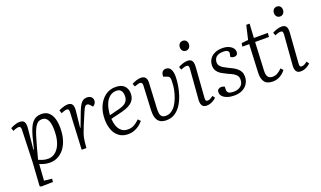

<svg xmlns="http://www.w3.org/2000/svg" viewBox="-91 -1311 3519 2105"><g transform="rotate(-20 1668.5 -258.5)"><path d="M115 -431Q116 -451 109.5 -460.5Q103 -470 89 -470Q77 -470 58 -464.5Q39 -459 23 -450L10 -487Q27 -496 45 -503.5Q63 -511 81.5 -515.5Q100 -520 119 -520Q160 -520 173 -495.5Q186 -471 182 -426L158 -184L164 -182L200 -325Q214 -375 229.5 -412Q245 -449 265.5 -473Q286 -497 312 -508.5Q338 -520 370 -520Q423 -520 455 -492.5Q487 -465 502 -417.5Q517 -370 517 -306Q517 -227 498 -167Q479 -107 446.5 -67Q414 -27 372 -6.5Q330 14 283 14Q248 14 215 5Q182 -4 164 -13L151 177L242 187L238 224L98 227L85 216L103 -60ZM359 -464Q332 -464 312 -450.5Q292 -437 274.5 -405.5Q257 -374 240.5 -321.5Q224 -269 203 -192L168 -60Q188 -51 216 -42Q244 -33 279 -33Q316 -33 347 -52Q378 -71 400.5 -106Q423 -141 435 -190.5Q447 -240 447 -300Q447 -332 443.5 -361Q440 -390 430.5 -413.5Q421 -437 403.5 -450.5Q386 -464 359 -464Z M676 -429Q677 -449 672 -460Q667 -471 649 -471Q639 -471 623.5 -466.5Q608 -462 586 -452L573 -489Q584 -495 602.5 -502.5Q621 -510 641.5 -515Q662 -520 679 -520Q719 -520 733 -494.5Q747 -469 741 -419L721 -233L726 -232L792 -405Q808 -446 824 -471.5Q840 -497 859 -508.5Q878 -520 903 -520Q925 -520 940 -512.5Q955 -505 963 -491.5Q971 -478 971 -461Q971 -442 961 -426.5Q951 -411 934 -402L912 -427Q903 -437 895 -441.5Q887 -446 878 -446Q871 -446 865.5 -443.5Q860 -441 853.5 -433.5Q847 -426 840 -411.5Q833 -397 823 -374Q789 -295 769 -246Q749 -197 738.5 -167Q728 -137 724 -116.5Q720 -96 717 -72L710 0H655Z M1236 -520Q1306 -520 1339 -485.5Q1372 -451 1372 -397Q1372 -357 1356.5 -329.5Q1341 -302 1315.5 -284Q1290 -266 1259.5 -255Q1229 -244 1199 -237L1077 -207Q1079 -162 1093 -123Q1107 -84 1136 -60Q1165 -36 1209 -36Q1233 -36 1255 -42Q1277 -48 1299 -63.5Q1321 -79 1347 -103L1373 -75Q1361 -61 1344 -45.5Q1327 -30 1304.5 -16.5Q1282 -3 1255 5.5Q1228 14 1195 14Q1132 14 1089.5 -18Q1047 -50 1026.5 -104Q1006 -158 1006 -225Q1006 -309 1035 -375.5Q1064 -442 1115.5 -481Q1167 -520 1236 -520ZM1303 -394Q1303 -417 1296.5 -436Q1290 -455 1274.5 -466.5Q1259 -478 1232 -478Q1187 -478 1153 -450.5Q1119 -423 1099.5 -372Q1080 -321 1076 -250L1194 -280Q1229 -289 1253 -303Q1277 -317 1290 -339.5Q1303 -362 1303 -394Z M1824 -520Q1863 -520 1880.5 -488Q1898 -456 1898 -406Q1898 -363 1890 -308Q1882 -253 1864 -196.5Q1846 -140 1816.5 -92.5Q1787 -45 1743.5 -15.5Q1700 14 1642 14Q1617 14 1594 8Q1571 2 1553 -15.5Q1535 -33 1525.5 -65Q1516 -97 1518 -149L1532 -431Q1533 -450 1526 -459.5Q1519 -469 1506.5 -470Q1494 -471 1475 -464L1440 -453L1427 -488Q1444 -498 1475 -509Q1506 -520 1532 -520Q1571 -520 1586.5 -497.5Q1602 -475 1600 -440L1585 -145Q1583 -112 1587 -87Q1591 -62 1606 -48Q1621 -34 1651 -34Q1688 -34 1718 -54.5Q1748 -75 1770 -109Q1792 -143 1807.5 -185Q1823 -227 1831.5 -269.5Q1840 -312 1841 -350Q1843 -380 1840.5 -396.5Q1838 -413 1829.5 -421.5Q1821 -430 1804 -435L1769 -447Q1768 -466 1773 -483Q1778 -500 1791 -510Q1804 -520 1824 -520Z M2074 -427Q2076 -450 2070.5 -460.5Q2065 -471 2048 -471Q2035 -471 2018.5 -466.5Q2002 -462 1981 -453L1969 -488Q1988 -499 2019 -509.5Q2050 -520 2077 -520Q2104 -520 2119 -508Q2134 -496 2138.5 -473.5Q2143 -451 2140 -419L2115 -78Q2113 -54 2118 -44Q2123 -34 2138 -34Q2152 -34 2168 -41.5Q2184 -49 2204 -65L2224 -36Q2213 -25 2195.5 -13.5Q2178 -2 2157 6Q2136 14 2111 14Q2084 14 2069 2Q2054 -10 2049.5 -30Q2045 -50 2046 -71ZM2050 -685Q2050 -711 2064.5 -727.5Q2079 -744 2103 -744Q2119 -744 2131 -737Q2143 -730 2149.5 -717.5Q2156 -705 2156 -688Q2156 -664 2141.5 -646.5Q2127 -629 2102 -629Q2079 -629 2064.5 -645Q2050 -661 2050 -685Z M2443 -28Q2490 -28 2522.5 -53.5Q2555 -79 2555 -129Q2555 -157 2541.5 -175Q2528 -193 2503.5 -207Q2479 -221 2445 -235Q2413 -250 2382.5 -267.5Q2352 -285 2332.5 -311.5Q2313 -338 2313 -379Q2313 -401 2321.5 -426Q2330 -451 2350 -472Q2370 -493 2403 -506.5Q2436 -520 2485 -520Q2524 -520 2554.5 -507.5Q2585 -495 2602 -474.5Q2619 -454 2619 -428Q2619 -408 2607.5 -396.5Q2596 -385 2576 -385Q2563 -385 2552 -389.5Q2541 -394 2534 -400L2541 -432Q2547 -453 2532.5 -466.5Q2518 -480 2480 -480Q2441 -480 2417 -468Q2393 -456 2382.5 -436.5Q2372 -417 2372 -395Q2372 -371 2385 -353.5Q2398 -336 2420.5 -322.5Q2443 -309 2472 -295Q2499 -283 2523.5 -269.5Q2548 -256 2568 -239Q2588 -222 2600 -199Q2612 -176 2612 -144Q2612 -100 2591 -64Q2570 -28 2530 -7Q2490 14 2433 14Q2388 14 2353 2Q2318 -10 2298.5 -30.5Q2279 -51 2279 -78Q2279 -102 2293.5 -113Q2308 -124 2327 -124Q2338 -124 2348.5 -121Q2359 -118 2366 -114L2365 -80Q2364 -54 2380.5 -41Q2397 -28 2443 -28Z M2703 -499 2781 -507 2819 -670H2858L2848 -506H3011L3008 -460H2846L2830 -129Q2828 -81 2844.5 -58.5Q2861 -36 2899 -36Q2930 -36 2957 -52Q2984 -68 3008 -93L3033 -66Q3017 -44 2993.5 -25.5Q2970 -7 2943 3.5Q2916 14 2885 14Q2815 14 2787 -24Q2759 -62 2762 -133L2777 -460H2697Z M3172 -427Q3174 -450 3168.5 -460.5Q3163 -471 3146 -471Q3133 -471 3116.5 -466.5Q3100 -462 3079 -453L3067 -488Q3086 -499 3117 -509.5Q3148 -520 3175 -520Q3202 -520 3217 -508Q3232 -496 3236.5 -473.5Q3241 -451 3238 -419L3213 -78Q3211 -54 3216 -44Q3221 -34 3236 -34Q3250 -34 3266 -41.5Q3282 -49 3302 -65L3322 -36Q3311 -25 3293.5 -13.5Q3276 -2 3255 6Q3234 14 3209 14Q3182 14 3167 2Q3152 -10 3147.5 -30Q3143 -50 3144 -71ZM3148 -685Q3148 -711 3162.5 -727.5Q3177 -744 3201 -744Q3217 -744 3229 -737Q3241 -730 3247.5 -717.5Q3254 -705 3254 -688Q3254 -664 3239.5 -646.5Q3225 -629 3200 -629Q3177 -629 3162.5 -645Q3148 -661 3148 -685Z"/></g></svg>

Font: Literata 24pt Light
Style: Italic
Weight: 300
Italic angle: -2°
Designer: Latin by Veronika Burian and Jose Scaglione. Greek by Irene Vlachou. Cyrillic by Vera Evstafieva
Foundry: TypeTogether
Version: Version 3.103;gftools[0.9.29]